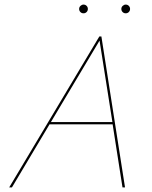

<svg xmlns="http://www.w3.org/2000/svg" viewBox="-20 -817 664 837"><path d="M325 -778Q325 -786 331 -791.5Q337 -797 344 -797Q352 -797 357.5 -791.5Q363 -786 363 -778Q363 -770 357.5 -764.5Q352 -759 344 -759Q336 -759 330.5 -764.5Q325 -770 325 -778ZM547 -778Q547 -770 541.5 -764.5Q536 -759 528 -759Q520 -759 514.5 -764.5Q509 -770 509 -778Q509 -786 515 -791.5Q521 -797 528 -797Q536 -797 541.5 -791.5Q547 -786 547 -778ZM422 -658 525 0H514L471 -275H196L32 0H20L413 -658ZM470 -285 414 -640 202 -285Z"/></svg>

Font: Ysabeau Infant Hairline
Style: Italic
Weight: 100
Italic angle: -12°
Designer: Christian Thalmann (Catharsis Fonts)
Version: Version 0.003